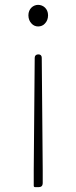

<svg xmlns="http://www.w3.org/2000/svg" viewBox="-20 -560 315 791"><path d="M154 -97 152 -322C152 -331 147 -336 138 -336C129 -336 123 -331 123 -322L119 141V205C119 209 121 211 125 211H137H140C150 211 156 205 156 195V141ZM110 -463C117 -455 127 -451 137 -451C148 -451 158 -455 165 -463C173 -471 178 -483 178 -497C178 -524 158 -540 137 -540C117 -540 97 -524 97 -497C97 -483 102 -471 110 -463Z"/></svg>

Font: GenSenRounded2 TW EL
Style: Regular
Weight: 250
Version: Version 2.100;PS 2.1;hotconv 16.6.51;makeotf.lib2.5.65220 DE